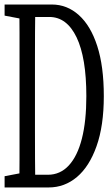

<svg xmlns="http://www.w3.org/2000/svg" viewBox="-30 -823 487 843"><path d="M-9.8 0V-49.3L82.5 -66.9H89.4V0ZM54.2 0Q55.7 -61 55.7 -122.6Q55.7 -184.1 55.7 -250.5Q55.7 -316.9 55.7 -385.7V-430.7Q55.7 -493.2 55.7 -555.4Q55.7 -617.7 55.7 -680.2Q55.7 -742.7 54.2 -803.2H125Q124 -743.2 123.8 -681.2Q123.5 -619.1 123.5 -556.6Q123.5 -494.1 123.5 -430.7V-385.7Q123.5 -317.4 123.5 -252Q123.5 -186.5 123.8 -124Q124 -61.5 125 0ZM89.4 0V-55.7H180.2Q234.4 -55.7 272.2 -96.7Q310.1 -137.7 329.6 -214.6Q349.1 -291.5 349.1 -400.9Q349.1 -569.8 306.2 -659.2Q263.2 -748.5 186.5 -748.5H89.4V-803.2H197.3Q264.6 -803.2 316.4 -756.6Q368.2 -710 397 -620.8Q425.8 -531.7 425.8 -400.9Q425.8 -271 394 -181.4Q362.3 -91.8 307.9 -45.9Q253.4 0 184.1 0ZM-9.8 -754.4V-803.2H89.4V-736.8H82.5Z"/></svg>

Font: Scarab Serif
Style: Condensed
Weight: 400
Designer: John Roberts
Foundry: Scarab
Version: 1.0